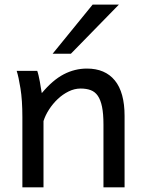

<svg xmlns="http://www.w3.org/2000/svg" viewBox="-20 -801 619 821"><path d="M422.4 0V-268.6Q422.4 -314.5 416.3 -344.2Q410.2 -374 398.2 -391.4Q386.2 -408.7 367.9 -415.5Q349.6 -422.4 324.7 -422.4Q298.3 -422.4 273.2 -409.9Q248 -397.5 227.1 -377.7Q206.1 -357.9 189.9 -333Q173.8 -308.1 166 -283.2V0H75.7V-300.3Q75.7 -372.6 67.6 -422.6Q59.6 -472.7 51.3 -498H139.2Q142.1 -490.2 145 -477.8Q147.9 -465.3 150.4 -451.7Q152.8 -438 154.8 -424.8L158.7 -402.8Q205.1 -458.5 252.4 -483.2Q299.8 -507.8 351.6 -507.8Q429.7 -507.8 471.2 -456.8Q512.7 -405.8 512.7 -305.2V0ZM488.3 -781.2 283.2 -571.3H205.1L376 -781.2Z"/></svg>

Font: Andika
Style: Regular
Weight: 400
Designer: Victor Gaultney, Annie Olsen, Julie Remington, Don Collingsworth, Eric Hays
Foundry: SIL International
Version: Version 1.001